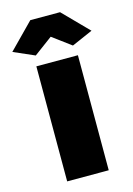

<svg xmlns="http://www.w3.org/2000/svg" viewBox="-151 -789 588 848"><g transform="rotate(-15 143.0 -365.0)"><path d="M58 -573 143 -636 228 -573 324 -615 211 -730H75L-38 -615ZM238 0V-526H48V0Z"/></g></svg>

Font: Raleway Black
Style: Regular
Weight: 900
Designer: Matt McInerney, Pablo Impallari, Rodrigo Fuenzalida
Foundry: Matt McInerney, Pablo Impallari, Rodrigo Fuenzalida
Version: Version 3.000g; ttfautohint (v1.5) -l 8 -r 28 -G 28 -x 14 -D